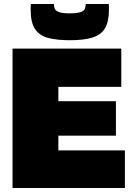

<svg xmlns="http://www.w3.org/2000/svg" viewBox="-20 -944 671 964"><path d="M43 0V-700H589V-508H273V-436H562V-263H273V-189H607V0ZM331 -742Q266 -742 222 -753.5Q178 -765 156 -798Q134 -831 134 -895Q134 -902 134 -909.5Q134 -917 135 -924H251Q251 -923 251 -922Q251 -921 251 -919Q251 -910 255 -900Q259 -890 276 -883.5Q293 -877 331 -877Q369 -877 385.5 -883.5Q402 -890 406 -900Q410 -910 410 -919Q410 -921 410 -922Q410 -923 410 -924H526Q527 -917 527 -909.5Q527 -902 527 -895Q527 -837 508 -803.5Q489 -770 446 -756Q403 -742 331 -742Z"/></svg>

Font: Georama ExtraCondensed Thin Black
Style: Regular
Weight: 900
Version: Version 1.001